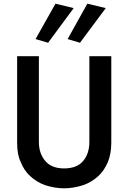

<svg xmlns="http://www.w3.org/2000/svg" viewBox="-20 -1005 696 1042"><path d="M173 -793 241 -773 380 -961 281 -985ZM347 -793 414 -773 554 -961 454 -985ZM191 -235V-700H73V-230Q73 -165 92 -127Q110 -80 144 -49Q180 -16 225 0Q279 17 328 17Q377 17 431 0Q477 -16 513 -49Q546 -79 566 -127Q584 -172 584 -230V-700H465V-235Q465 -171 431 -131Q397 -91 328 -91Q260 -91 226 -131Q191 -172 191 -235Z"/></svg>

Font: NM-font
Style: Medium
Weight: 500
Designer: ""
Foundry: ""
Version: ""